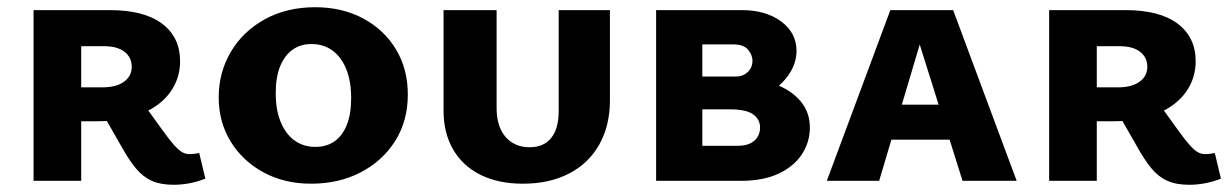

<svg xmlns="http://www.w3.org/2000/svg" viewBox="-20 -501 3410 532"><path d="M73 0V-473H284Q379 -473 429 -435.5Q479 -398 479 -331Q479 -284 452 -246Q425 -208 373.5 -186.5Q322 -165 249 -165H145V-259H264Q302 -259 323.5 -274.5Q345 -290 345 -316Q345 -342 325 -357.5Q305 -373 268 -373H205V0ZM461 11Q425 11 400.5 0Q376 -11 356.5 -34.5Q337 -58 316 -96L265 -185L372 -221L429 -142Q449 -114 462 -99.5Q475 -85 484.5 -79.5Q494 -74 506 -74Q513 -74 519.5 -75Q526 -76 532 -77L549 -6Q526 3 504 7Q482 11 461 11Z M842 8Q768 8 710 -23.5Q652 -55 619 -109Q586 -163 586 -231Q586 -301 620 -358Q654 -415 714.5 -448Q775 -481 853 -481Q928 -481 986 -450Q1044 -419 1077 -364.5Q1110 -310 1110 -239Q1110 -166 1075 -110.5Q1040 -55 979.5 -23.5Q919 8 842 8ZM854 -94Q885 -94 907 -109.5Q929 -125 941 -155Q953 -185 953 -229Q953 -277 939 -310.5Q925 -344 900.5 -361.5Q876 -379 843 -379Q813 -379 791 -363.5Q769 -348 756.5 -318Q744 -288 744 -243Q744 -196 758 -162.5Q772 -129 796.5 -111.5Q821 -94 854 -94Z M1429 8Q1361 8 1311.5 -16.5Q1262 -41 1235.5 -87Q1209 -133 1209 -194V-473H1356V-202Q1356 -150 1381 -121.5Q1406 -93 1447 -93Q1487 -93 1507.5 -119Q1528 -145 1528 -193V-473H1670V-223Q1670 -153 1640.5 -100.5Q1611 -48 1556.5 -20Q1502 8 1429 8Z M1798 0V-473H2035Q2102 -473 2144.5 -441.5Q2187 -410 2187 -360Q2187 -324 2164 -292Q2141 -260 2104 -239Q2067 -218 2024 -218L2039 -282Q2092 -282 2133.5 -265.5Q2175 -249 2199.5 -219Q2224 -189 2224 -147Q2224 -107 2201.5 -73Q2179 -39 2136.5 -19.5Q2094 0 2034 0ZM1926 -97H2024Q2054 -97 2070 -111Q2086 -125 2086 -148Q2086 -170 2067 -184Q2048 -198 2003 -198H1901V-289H2019Q2039 -289 2052 -301.5Q2065 -314 2065 -333Q2065 -348 2053 -363Q2041 -378 2011 -378H1926Z M2271 0 2447 -473H2621L2797 0H2647L2512 -430H2544L2416 0ZM2375 -114 2409 -211H2639L2684 -114Z M2887 0V-473H3098Q3193 -473 3243 -435.5Q3293 -398 3293 -331Q3293 -284 3266 -246Q3239 -208 3187.5 -186.5Q3136 -165 3063 -165H2959V-259H3078Q3116 -259 3137.5 -274.5Q3159 -290 3159 -316Q3159 -342 3139 -357.5Q3119 -373 3082 -373H3019V0ZM3275 11Q3239 11 3214.5 0Q3190 -11 3170.5 -34.5Q3151 -58 3130 -96L3079 -185L3186 -221L3243 -142Q3263 -114 3276 -99.5Q3289 -85 3298.5 -79.5Q3308 -74 3320 -74Q3327 -74 3333.5 -75Q3340 -76 3346 -77L3363 -6Q3340 3 3318 7Q3296 11 3275 11Z"/></svg>

Font: Ysabeau SC ExtraBold
Style: Regular
Weight: 800
Designer: Christian Thalmann (Catharsis Fonts)
Version: Version 2.001;gftools[0.9.30]; featfreeze: smcp